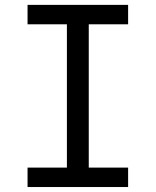

<svg xmlns="http://www.w3.org/2000/svg" viewBox="-20 -752 626 772"><path d="M90.8 0V-78.1H249V-654.3H90.8V-732.4H495.1V-654.3H336.9V-78.1H495.1V0Z"/></svg>

Font: Consola Mono
Style: Book
Weight: 400
Monospace: yes
Version: Version 2.001